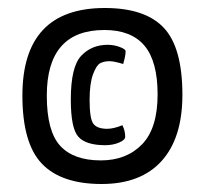

<svg xmlns="http://www.w3.org/2000/svg" viewBox="-20 -780 512 480"><path d="M36 -541Q36 -760 242 -760Q343 -760 389.5 -710.5Q436 -661 436 -543Q436 -435 384 -377.5Q332 -320 234 -320Q133 -320 84.5 -371Q36 -422 36 -541ZM97 -541Q97 -452 130.5 -415.5Q164 -379 232 -379Q296 -379 335 -419Q374 -459 374 -544Q374 -627 341 -666Q308 -705 241 -705Q97 -705 97 -541ZM294 -652Q294 -641 288 -620Q265 -627 254 -627Q240 -627 230.5 -622Q221 -617 212.5 -594Q204 -571 204 -530Q204 -483 213.5 -470.5Q223 -458 248 -458Q264 -458 286 -467Q293 -453 293 -438Q293 -430 277.5 -423.5Q262 -417 243 -417Q195 -417 176 -438Q157 -459 157 -531Q157 -613 183 -640.5Q209 -668 249 -668Q265 -668 279.5 -662.5Q294 -657 294 -652Z"/></svg>

Font: Yanone Kaffeesatz
Style: Regular
Weight: 400
Designer: Yanone (Cyrillic: Daniel Pouzeot)
Foundry: Yanone
Version: Version 1.003;PS 001.003;hotconv 1.0.88;makeotf.lib2.5.64775